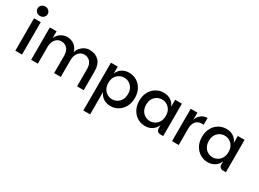

<svg xmlns="http://www.w3.org/2000/svg" viewBox="-39 -1676 3812 2828"><g transform="rotate(30 1867.0 -261.5)"><path d="M78 0V-551H192V0ZM136 -624Q100 -624 75 -647Q50 -670 50 -704Q50 -738 75 -761.5Q100 -785 136 -785Q171 -785 196.5 -761.5Q222 -738 222 -704Q222 -670 196.5 -647Q171 -624 136 -624Z M347 0V-551H461V-436Q474 -471 501.5 -498.5Q529 -526 564.5 -542Q600 -558 635 -558Q713 -558 766 -517Q819 -476 832 -408Q844 -451 872 -484.5Q900 -518 939.5 -538Q979 -558 1025 -558Q1122 -558 1181.5 -498.5Q1241 -439 1241 -323V0H1128V-296Q1128 -372 1090 -415.5Q1052 -459 990 -459Q927 -459 889 -410Q851 -361 851 -286V0H738V-296Q738 -372 700 -415.5Q662 -459 600 -459Q558 -459 527 -436.5Q496 -414 478.5 -375Q461 -336 461 -286V0Z M1694 7Q1627 7 1575.5 -27Q1524 -61 1501 -120V262H1386V-551H1501V-432Q1524 -491 1575.5 -524.5Q1627 -558 1694 -558Q1766 -558 1824.5 -523Q1883 -488 1917.5 -424.5Q1952 -361 1952 -276Q1952 -191 1917.5 -127.5Q1883 -64 1824.5 -28.5Q1766 7 1694 7ZM1668 -92Q1711 -92 1749 -113Q1787 -134 1811 -175.5Q1835 -217 1835 -276Q1835 -336 1811 -376.5Q1787 -417 1749 -438Q1711 -459 1668 -459Q1626 -459 1587.5 -438Q1549 -417 1525 -376.5Q1501 -336 1501 -276Q1501 -217 1525 -175.5Q1549 -134 1587.5 -113Q1626 -92 1668 -92Z M2285 7Q2213 7 2154.5 -28.5Q2096 -64 2061.5 -127.5Q2027 -191 2027 -276Q2027 -361 2061.5 -424.5Q2096 -488 2154.5 -523Q2213 -558 2285 -558Q2353 -558 2404 -524.5Q2455 -491 2478 -432V-551H2593V0H2542Q2514 0 2496 -18Q2478 -36 2478 -64V-120Q2455 -61 2404 -27Q2353 7 2285 7ZM2311 -92Q2354 -92 2392 -113Q2430 -134 2454 -175.5Q2478 -217 2478 -276Q2478 -336 2454 -376.5Q2430 -417 2392 -438Q2354 -459 2311 -459Q2269 -459 2230.5 -438Q2192 -417 2168 -376.5Q2144 -336 2144 -276Q2144 -217 2168 -175.5Q2192 -134 2230.5 -113Q2269 -92 2311 -92Z M2743 0V-551H2857V0ZM2824 -278 2857 -430Q2877 -489 2922.5 -523.5Q2968 -558 3026 -558V-440Q3018 -442 3010.5 -442.5Q3003 -443 2995 -443Q2954 -443 2923 -424.5Q2892 -406 2874.5 -369.5Q2857 -333 2857 -278Z M3351 7Q3279 7 3220.5 -28.5Q3162 -64 3127.5 -127.5Q3093 -191 3093 -276Q3093 -361 3127.5 -424.5Q3162 -488 3220.5 -523Q3279 -558 3351 -558Q3419 -558 3470 -524.5Q3521 -491 3544 -432V-551H3659V0H3608Q3580 0 3562 -18Q3544 -36 3544 -64V-120Q3521 -61 3470 -27Q3419 7 3351 7ZM3377 -92Q3420 -92 3458 -113Q3496 -134 3520 -175.5Q3544 -217 3544 -276Q3544 -336 3520 -376.5Q3496 -417 3458 -438Q3420 -459 3377 -459Q3335 -459 3296.5 -438Q3258 -417 3234 -376.5Q3210 -336 3210 -276Q3210 -217 3234 -175.5Q3258 -134 3296.5 -113Q3335 -92 3377 -92Z"/></g></svg>

Font: Parkinsans Medium
Style: Regular
Weight: 500
Designer: Red Stone, Indian Type Foundry
Foundry: Indian Type Foundry
Version: Version 1.000